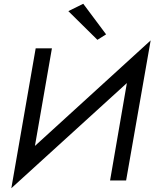

<svg xmlns="http://www.w3.org/2000/svg" viewBox="-20 -956 818 1017"><path d="M342 -897 496 -745 542 -774 421 -936ZM255 -700H169L40 41L652 -516L563 0H648L778 -742L165 -183Z"/></svg>

Font: Jost
Style: Italic
Weight: 400
Italic angle: -5°
Version: Version 3.710